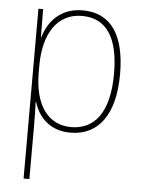

<svg xmlns="http://www.w3.org/2000/svg" viewBox="-54 -581 632 856"><g transform="rotate(5 262.0 -153.0)"><path d="M282 -538C181 -538 128 -472 108 -403H106L105 -528H84V232H110V-4C110 -42 109 -80 108 -113H110C129 -49 179 10 274 10C397 10 472 -85 472 -269C472 -447 406 -538 282 -538ZM281 -513C390 -513 445 -430 445 -269C445 -93 378 -15 275 -15C175 -15 110 -94 110 -246V-275C110 -419 170 -513 281 -513Z"/></g></svg>

Font: Noto Sans Georgian SemiCondensed Thin
Style: Regular
Weight: 100
Width: 4
Designer: Monotype Design Team, Akaki Razmadze
Foundry: Google LLC
Version: Version 2.005